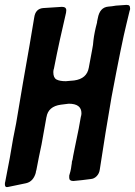

<svg xmlns="http://www.w3.org/2000/svg" viewBox="-63 -771 552 785"><path d="M44 -22 -28 -7Q-29 -7 -31 -6.5Q-33 -6 -35 -6Q-43 -6 -43 -18Q-43 -25 -42 -26L-23 -125Q-9 -211 3 -267Q32 -442 58 -587L77 -700Q82 -735 113 -738L190 -743Q208 -743 208 -729Q208 -723 207 -719L182 -609Q178 -591 169.5 -550.5Q161 -510 157 -488V-490Q155 -482 155 -476Q155 -453 168 -446Q181 -439 206 -439L240 -442Q292 -449 300 -494L314 -569Q318 -588 319 -606Q323 -639 333 -676Q334 -678 334 -683L337 -697Q345 -741 380 -744Q384 -744 395 -745.5Q406 -747 411 -748L454 -751Q463 -751 466 -747.5Q469 -744 469 -735Q469 -731 467 -727L454 -673Q435 -597 393 -374Q368 -230 345 -78Q343 -62 332.5 -51Q322 -40 308 -39Q296 -37 272 -34.5Q248 -32 237 -31Q220 -31 220 -44V-53L225 -71Q226 -75 227.5 -83Q229 -91 229 -94Q231 -104 231 -110Q234 -117 236 -133Q237 -139 239.5 -150.5Q242 -162 243 -168Q262 -257 268 -296V-294Q270 -302 270 -308Q270 -347 218 -347L186 -343Q134 -336 127 -292V-293L107 -181Q103 -163 96 -128.5Q89 -94 86 -77L83 -66L84 -67Q74 -29 44 -22Z"/></svg>

Font: Bangerz Fix
Style: Regular
Weight: 400
Designer: vernon adams
Foundry: Vernon Adams
Version: Version 2.10;December 28, 2023;FontCreator 13.0.0.2683 64-bi